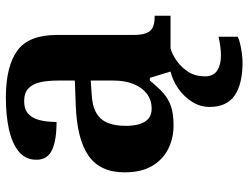

<svg xmlns="http://www.w3.org/2000/svg" viewBox="-114 -474 829 640"><g transform="rotate(-90 300.0 -154.5)"><path d="M202 10Q158 10 122.5 -8Q87 -26 66 -62Q45 -98 45 -153Q45 -235 100.5 -273.5Q156 -312 269 -316L351 -319V-374Q351 -411 345 -436Q339 -461 324 -474.5Q309 -488 282 -488Q256 -488 241 -475Q226 -462 219.5 -438Q213 -414 213 -380Q150 -380 118.5 -395.5Q87 -411 87 -447Q87 -484 115 -506.5Q143 -529 190 -539Q237 -549 293 -549Q398 -549 450.5 -511Q503 -473 503 -379V-124Q503 -96 509 -81Q515 -66 528 -59.5Q541 -53 563 -53H567V0H381L360 -69H351Q329 -42 309.5 -24.5Q290 -7 265 1.5Q240 10 202 10ZM257 -63Q286 -63 307 -79Q328 -95 339.5 -123.5Q351 -152 351 -191V-266L306 -263Q266 -261 243 -247.5Q220 -234 210 -209.5Q200 -185 200 -149Q200 -121 206.5 -101.5Q213 -82 225.5 -72.5Q238 -63 257 -63ZM412 240Q339 240 301 213.5Q263 187 263 130Q263 99 280 72Q297 45 324 26Q351 7 381 0H458Q437 6 415.5 21.5Q394 37 379.5 60Q365 83 365 115Q365 143 384.5 155.5Q404 168 434 168Q448 168 463.5 166Q479 164 497 160V224Q487 229 471 232.5Q455 236 439 238Q423 240 412 240Z"/></g></svg>

Font: Noto Serif Myanmar
Style: Regular
Weight: 400
Designer: Ben Mitchell and the Monotype Design Team
Foundry: Monotype Imaging Inc.
Version: Version 2.106